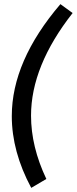

<svg xmlns="http://www.w3.org/2000/svg" viewBox="-20 -773 371 928"><path d="M331 -710Q130 -454 130 -214Q130 -64 204 92L131 135Q37 -40 37 -212Q37 -478 272 -753Z"/></svg>

Font: Rambla
Style: Italic
Weight: 400
Italic angle: -12°
Designer: Martin Sommaruga
Foundry: Martin Sommaruga
Version: Version 1.001